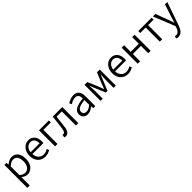

<svg xmlns="http://www.w3.org/2000/svg" viewBox="511 -2442 4566 4566"><g transform="rotate(-45 2793.5 -159.0)"><path d="M94 231H176V45L174 -50C224 -10 276 13 326 13C450 13 561 -94 561 -278C561 -445 487 -554 346 -554C282 -554 222 -517 172 -477H169L161 -540H94ZM314 -56C277 -56 227 -71 176 -115V-408C231 -458 280 -485 327 -485C435 -485 477 -401 477 -277C477 -141 408 -56 314 -56Z M925 13C999 13 1054 -12 1100 -41L1071 -97C1030 -69 988 -53 934 -53C826 -53 754 -132 749 -252H1118C1121 -266 1122 -283 1122 -301C1122 -457 1044 -554 909 -554C785 -554 668 -445 668 -269C668 -92 782 13 925 13ZM748 -312C759 -423 830 -488 910 -488C998 -488 1050 -427 1050 -312Z M1258 0H1340V-474H1590V-540H1258Z M1610 13C1686 13 1732 -46 1747 -165C1760 -269 1772 -371 1784 -474H1960V0H2041V-540H1720C1705 -422 1692 -304 1678 -185C1668 -103 1642 -66 1603 -66C1593 -66 1586 -68 1579 -70L1563 5C1578 10 1590 13 1610 13Z M2353 13C2421 13 2483 -22 2535 -66H2538L2546 0H2612V-335C2612 -465 2560 -554 2429 -554C2342 -554 2266 -514 2220 -484L2252 -426C2293 -455 2351 -486 2416 -486C2509 -486 2532 -414 2531 -341C2299 -315 2196 -257 2196 -139C2196 -41 2264 13 2353 13ZM2375 -53C2320 -53 2275 -79 2275 -144C2275 -218 2340 -264 2531 -286V-128C2476 -79 2429 -53 2375 -53Z M2788 0H2862V-258C2862 -305 2856 -382 2853 -438H2857C2873 -396 2891 -353 2907 -313L3017 -52H3073L3182 -313C3198 -353 3216 -396 3232 -438H3236C3233 -382 3227 -305 3227 -258V0H3302V-540H3208L3099 -277C3085 -232 3066 -188 3048 -144H3043C3028 -188 3010 -232 2994 -277L2882 -540H2788Z M3705 13C3779 13 3834 -12 3880 -41L3851 -97C3810 -69 3768 -53 3714 -53C3606 -53 3534 -132 3529 -252H3898C3901 -266 3902 -283 3902 -301C3902 -457 3824 -554 3689 -554C3565 -554 3448 -445 3448 -269C3448 -92 3562 13 3705 13ZM3528 -312C3539 -423 3610 -488 3690 -488C3778 -488 3830 -427 3830 -312Z M4038 0H4120V-245H4392V0H4473V-540H4392V-317H4120V-540H4038Z M4781 0H4862V-474H5047V-540H4597V-474H4781Z M5171 236C5276 236 5332 153 5368 51L5574 -540H5494L5393 -231C5378 -183 5362 -128 5347 -79H5342C5323 -129 5305 -184 5288 -231L5173 -540H5088L5306 3L5294 45C5270 115 5230 168 5168 168C5153 168 5137 163 5126 159L5110 225C5126 232 5147 236 5171 236Z"/></g></svg>

Font: Noto Sans HK DemiLight
Style: Regular
Weight: 350
Designer: Ryoko NISHIZUKA 西塚涼子 (kana, bopomofo & ideographs); Paul D. Hunt (Latin, Greek & Cyrillic); Sandoll Communications 산돌커뮤니
Foundry: Adobe
Version: Version 2.004;hotconv 1.0.118;makeotfexe 2.5.65603